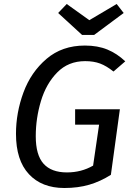

<svg xmlns="http://www.w3.org/2000/svg" viewBox="-20 -929 665 961"><path d="M607 -622 548 -571Q513 -599 481 -611Q449 -623 406 -623Q322 -623 266.5 -566.5Q211 -510 185 -423.5Q159 -337 159 -247Q159 -153 198 -109.5Q237 -66 315 -66Q387 -66 446 -100L476 -305H356V-382H580L535 -54Q483 -21 427 -4.5Q371 12 302 12Q189 12 124.5 -57.5Q60 -127 60 -259Q60 -365 97.5 -466.5Q135 -568 213 -634.5Q291 -701 405 -701Q469 -701 517.5 -681Q566 -661 607 -622ZM599 -864 451 -754H391L271 -864L314 -909L427 -828L564 -909Z"/></svg>

Font: FiraGO
Style: Italic
Weight: 400
Italic angle: -8°
Designer: bBox Type GmbH
Foundry: bBox Type GmbH
Version: Version 1.001